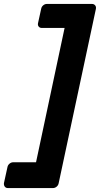

<svg xmlns="http://www.w3.org/2000/svg" viewBox="-87 -796 508 975"><path d="M380 -776Q390 -776 396 -769Q402 -762 400 -751L211 134Q209 145 200.5 152Q192 159 182 159H-47Q-57 159 -62.5 152Q-68 145 -67 134L-49 52Q-47 42 -38.5 35Q-30 28 -20 28H96L241 -654H126Q115 -654 109.5 -661Q104 -668 106 -678L122 -751Q124 -762 132.5 -769Q141 -776 151 -776Z"/></svg>

Font: Rubik SemiBold
Style: Italic
Weight: 600
Italic angle: -12°
Designer: Hubert and Fischer
Foundry: Hubert and Fischer
Version: Version 2.300;gftools[0.9.30]